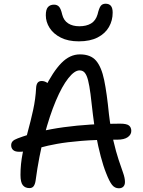

<svg xmlns="http://www.w3.org/2000/svg" viewBox="-20 -1002 766 1031"><path d="M618 9Q596 9 581.5 -9.5Q567 -28 550 -72Q535 -109 521 -162Q507 -215 496 -274Q485 -333 479 -386Q472 -451 466 -497Q460 -543 453 -570.5Q446 -598 435.5 -611Q425 -624 407 -624Q380 -624 346.5 -581.5Q313 -539 280 -461Q247 -383 218 -274Q189 -165 171 -31Q168 -12 160.5 -2Q153 8 138 8Q115 8 102.5 -7.5Q90 -23 90 -63Q90 -121 101.5 -178.5Q113 -236 129 -294Q145 -352 158 -411.5Q171 -471 174 -531Q175 -548 182 -557.5Q189 -567 204 -567Q218 -567 231 -559Q244 -551 255 -534L218 -524Q264 -617 309.5 -663.5Q355 -710 409 -710Q467 -710 496 -676Q525 -642 539.5 -571.5Q554 -501 565 -389Q575 -306 589 -246Q603 -186 617 -144Q631 -102 641 -74Q651 -46 651 -25Q651 -9 642.5 0Q634 9 618 9ZM83 -187Q61 -187 50.5 -196.5Q40 -206 40 -222Q40 -235 48 -243.5Q56 -252 75 -259Q183 -300 323 -319Q463 -338 625 -338Q660 -338 672.5 -328Q685 -318 685 -299Q685 -279 666 -265.5Q647 -252 610 -252Q495 -252 417 -245.5Q339 -239 286.5 -229.5Q234 -220 199 -210Q164 -200 137.5 -193.5Q111 -187 83 -187ZM403 -780Q346 -780 306.5 -800Q267 -820 246.5 -852Q226 -884 226 -920Q226 -951 237.5 -964Q249 -977 270 -977Q287 -977 297 -966Q307 -955 314 -924Q322 -892 346 -876.5Q370 -861 406 -861Q444 -861 469 -876Q494 -891 504 -925Q512 -959 521 -970.5Q530 -982 547 -982Q566 -982 575.5 -970.5Q585 -959 585 -934Q585 -892 565 -857Q545 -822 504.5 -801Q464 -780 403 -780Z"/></svg>

Font: Shantell Sans
Style: Regular
Weight: 400
Designer: Stephen Nixon, Anya Danilova, Shantell Martin
Foundry: Arrow Type
Version: Version 1.008;[ac192a2d6]